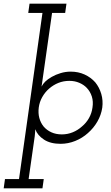

<svg xmlns="http://www.w3.org/2000/svg" viewBox="-74 -770 599 1040"><path d="M-47 200 -54 250H156L163 200H81L114 -31Q115 -43 116 -52Q117 -61 117 -70Q129 -37 164 -14Q199 9 254 9Q295 9 333.5 -6.5Q372 -22 402 -49Q433 -76 453.5 -111.5Q474 -147 480 -187Q485 -226 474.5 -261.5Q464 -297 442 -324Q418 -351 384 -366.5Q350 -382 309 -382Q281 -382 254.5 -374Q228 -366 207 -354Q184 -341 171 -328Q158 -315 151 -301Q152 -310 154 -320Q156 -330 157 -342L208 -700H279L286 -750H86L79 -700H156L29 200ZM427 -188Q423 -157 408 -130.5Q393 -104 370 -85Q348 -65 320 -53.5Q292 -42 261 -42Q229 -42 204 -53.5Q179 -65 162 -85Q146 -105 139 -131Q132 -157 136 -188Q140 -218 155 -244.5Q170 -271 192 -290Q215 -310 242.5 -321Q270 -332 302 -332Q331 -332 355.5 -321.5Q380 -311 396 -294Q415 -274 423.5 -247Q432 -220 427 -188Z"/></svg>

Font: Josefin Slab Thin Medium
Style: Italic
Weight: 500
Italic angle: -12°
Version: Version 2.000